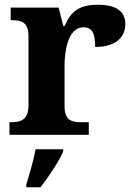

<svg xmlns="http://www.w3.org/2000/svg" viewBox="-20 -568 563 809"><path d="M20 0H354V-53H322C282 -53 252 -61 252 -120V-293C252 -339 262 -453 332 -453C370 -453 381 -425 381 -370C461 -370 508 -406 508 -467C508 -519 471 -548 393 -548C311 -548 278 -518 252 -458H247L227 -536H25V-483H28C72 -483 100 -474 100 -415V-125C100 -62 68 -53 23 -53H20ZM91 208V221H151C184 178 228 113 246 71V61H130C122 105 104 168 91 208Z"/></svg>

Font: Noto Nastaliq Urdu
Style: Bold
Weight: 700
Designer: Monotype Design Team (Patrick Giasson: type design, Kamal Mansour: OpenType code, Glenda Bellarosa). Updated by Simon Co
Foundry: Monotype Imaging Inc., Simon Cozens
Version: Version 3.009